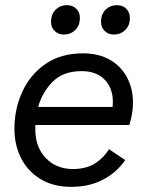

<svg xmlns="http://www.w3.org/2000/svg" viewBox="-20 -716 564 745"><path d="M256 9Q187 9 137.5 -21Q88 -51 62 -102Q36 -153 36 -216Q36 -294 67 -361Q98 -428 157.5 -468.5Q217 -509 302 -509Q363 -509 406.5 -484Q450 -459 473 -415.5Q496 -372 496 -317Q496 -278 482 -231H117Q117 -222 117 -213Q117 -146 157.5 -103Q198 -60 265 -60Q316 -61 349 -82Q382 -103 403 -137L466 -95Q433 -47 380 -19Q327 9 256 9ZM297 -440Q225 -440 184.5 -399Q144 -358 128 -301H417Q418 -311 418 -320Q418 -374 386 -407Q354 -440 297 -440ZM422 -582Q400 -582 386 -596Q372 -610 372 -631Q372 -661 390 -678.5Q408 -696 434 -696Q456 -696 470 -682Q484 -668 484 -647Q484 -617 466 -599.5Q448 -582 422 -582ZM228 -582Q206 -582 192 -596Q178 -610 178 -631Q178 -661 196 -678.5Q214 -696 240 -696Q262 -696 276 -682Q290 -668 290 -647Q290 -617 272 -599.5Q254 -582 228 -582Z"/></svg>

Font: Prodigy Sans
Style: Italic
Weight: 400
Italic angle: -13°
Designer: Wei Huang
Foundry: Wei Huang
Version: Version 1.003; ttfautohint (v1.8.3)